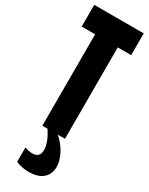

<svg xmlns="http://www.w3.org/2000/svg" viewBox="-293 -907 981 1263"><g transform="rotate(30 198.0 -275.5)"><path d="M283.7 0H229.5Q276.4 41 302.7 92Q329.1 143.1 329.1 189Q329.1 242.2 292.7 275.1Q256.3 308.1 183.6 308.1Q133.3 308.1 86.9 288.6V179.7Q119.6 190.9 144.5 190.9Q201.7 190.9 201.7 133.3Q201.7 76.7 150.9 0H111.8V-694.3H9.8V-859.4H385.7V-694.3H283.7Z"/></g></svg>

Font: Anton
Style: Regular
Weight: 400
Designer: Vernon Adams, Tural Alisoy
Foundry: Vernon Adams
Version: Version 2.300